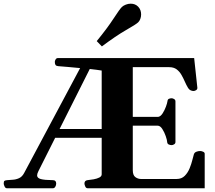

<svg xmlns="http://www.w3.org/2000/svg" viewBox="-53 -1002 1143 1022"><path d="M-16.6 0Q-24.4 0 -28.8 -9.8Q-33.2 -19.5 -33.2 -24.9Q-33.2 -36.1 -29.5 -39.1Q-25.9 -42 -15.6 -43Q-3.4 -44.4 13.7 -45.2Q30.8 -45.9 47.6 -53.2Q64.5 -60.5 75.1 -80.4L373.5 -639.6Q338.4 -643.1 306.4 -645.8Q274.4 -648.4 256.3 -649.9Q246.1 -650.9 242.4 -656.5Q238.8 -662.1 238.8 -672.9Q238.8 -678.2 242.9 -685.5Q247.1 -692.9 255.4 -692.9H980.5L997.6 -534.2Q997.6 -525.9 990.2 -521.7Q982.9 -517.6 977.5 -517.6Q969.7 -517.6 961.7 -521.2Q953.6 -524.9 948.2 -533.7Q939 -548.8 930.7 -567.9Q922.4 -586.9 912.4 -604.2Q902.3 -621.6 887 -633.1Q871.6 -644.5 847.2 -644.5H653.8V-379.9H789.1Q801.8 -381.8 812.5 -398.4Q823.2 -415 830.3 -434.4Q837.3 -453.8 838.4 -463.4Q839.4 -473.1 846.2 -476.1Q853 -479 860.8 -479Q866.2 -479 873.5 -474.9Q880.9 -470.7 880.9 -462.4V-246.1Q880.9 -237.8 873.5 -233.6Q866.2 -229.5 860.8 -229.5Q853 -229.5 845.4 -232.9Q837.7 -236.3 836.9 -245.6Q836.4 -256.3 829.3 -277.1Q822.3 -297.9 811 -315.4Q799.8 -333 786.1 -333H653.8V-96.2Q653.8 -69.3 667.5 -59.3Q681.2 -49.3 697.3 -49.3H887.2Q913.6 -49.3 930.2 -65.9Q946.8 -82.5 956.3 -106Q965.8 -129.4 970.9 -150.4Q976.1 -171.4 979 -180.7Q981.9 -189.9 991.8 -194.1Q1001.7 -198.2 1012.5 -198.2Q1020 -198.2 1028.8 -194.1Q1037.6 -189.9 1036.6 -181.6V0H413.1Q404.8 0 400.6 -9.8Q396.5 -19.5 396.5 -24.9Q396.5 -41 412.6 -43Q428.2 -44.4 445.8 -47.6Q463.4 -50.8 475.8 -57.1Q488.3 -63.5 488.3 -74.2V-268.6H240.7L151.4 -90.8Q144.5 -77.1 144.5 -68.4Q144.5 -54.4 163.8 -49Q183.1 -43.5 228.5 -43Q246.1 -43 246.1 -25.1Q246.1 -15.6 241.2 -7.8Q236.3 0 229.3 0ZM264.2 -315.4H488.3V-626.5Q476.6 -628.4 460.2 -630.6Q443.8 -632.8 424.8 -634.8ZM489.3 -754.9 461.9 -783.2Q518.6 -852.5 551.5 -903.3Q584.5 -954.1 595.7 -964.8Q603.5 -972.2 616.5 -977.3Q629.4 -982.4 643.1 -982.4Q667 -982.4 682.6 -966.3Q690.9 -957.5 694.6 -947Q698.2 -936.5 698.2 -925.3Q698.2 -912.6 693.8 -901.1Q689.5 -889.6 682.1 -882.8Q670.9 -872.1 617.4 -841.6Q564 -811 489.3 -754.9Z"/></svg>

Font: Gelasio
Style: Regular
Weight: 400
Designer: Eben Sorkin
Foundry: Eben Sorkin
Version: Version 1.008